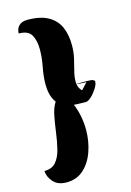

<svg xmlns="http://www.w3.org/2000/svg" viewBox="-130 -826 684 999"><g transform="rotate(-15 212.0 -326.0)"><path d="M60 -704Q60 -730 76 -745.5Q92 -761 121 -761Q192 -761 234 -737Q276 -713 294 -671Q312 -629 312 -574Q312 -538 304.5 -504.5Q297 -471 289 -441.5Q281 -412 281 -387Q281 -379 282 -372Q289 -373 301.5 -373Q314 -373 325.5 -373Q337 -373 341 -373Q364 -373 372 -369Q380 -365 380 -360Q380 -345 366.5 -323.5Q353 -302 335.5 -285.5Q318 -269 305 -269Q295 -269 279.5 -269.5Q264 -270 252.5 -270.5Q241 -271 241 -272Q255 -239 262 -202.5Q269 -166 269 -130Q269 -69 250 -14Q231 41 193.5 75Q156 109 101 109Q55 109 30.5 82Q6 55 4 22Q45 22 66.5 -3Q88 -28 98 -68.5Q108 -109 114 -154.5Q120 -200 128 -242Q136 -284 154 -312Q138 -334 132 -359Q126 -384 126 -411Q126 -455 135.5 -503Q145 -551 145 -597Q145 -643 128 -673.5Q111 -704 60 -704ZM335 -368Q292 -370 282 -371Q286 -348 302 -333Z"/></g></svg>

Font: Protest Riot
Style: Regular
Weight: 400
Designer: Octavio Pardo
Foundry: Ashler Design
Version: Version 2.005; ttfautohint (v1.8.4.7-5d5b)